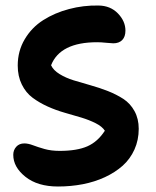

<svg xmlns="http://www.w3.org/2000/svg" viewBox="-20 -619 562 692"><path d="M189 53.2Q115.7 53.2 71.8 18.3Q27.8 -16.6 27.8 -61Q27.8 -78.1 38.6 -90.1Q49.3 -102.1 67.9 -102.1Q81.5 -102.1 98.9 -95.5Q116.2 -88.9 140.4 -82Q164.6 -75.2 194.8 -75.2Q257.8 -75.2 295.2 -91.8Q332.5 -108.4 357.9 -147.9Q348.1 -163.1 325 -174.8Q301.8 -186.5 273.7 -195.1Q245.6 -203.6 213.6 -212.6Q181.6 -221.7 151.9 -235.1Q122.1 -248.5 97.7 -266.6Q73.2 -284.7 58.6 -314.5Q43.9 -344.2 43.9 -382.8Q43.9 -435.1 69.1 -477.5Q94.2 -520 135.7 -546.4Q177.2 -572.8 228.8 -586.4Q280.3 -600.1 335 -599.1Q377.9 -598.6 405 -570.6Q432.1 -542.5 432.1 -508.8Q432.1 -486.8 420.7 -474.9Q409.2 -462.9 388.2 -462.9Q381.8 -462.9 363 -464.8Q344.2 -466.8 330.1 -466.8Q196.8 -466.8 164.1 -383.8Q172.4 -365.7 194.6 -352.1Q216.8 -338.4 245.1 -329.6Q273.4 -320.8 305.9 -311.8Q338.4 -302.7 368.9 -290.8Q399.4 -278.8 424.6 -262.5Q449.7 -246.1 464.8 -218.5Q480 -190.9 480 -154.8Q480 -114.3 464.6 -80.1Q449.2 -45.9 422.1 -21.7Q395 2.4 358.2 19.5Q321.3 36.6 278.6 44.9Q235.8 53.2 189 53.2Z"/></svg>

Font: Shantell Sans Irregular
Style: Regular
Weight: 600
Designer: Stephen Nixon, Anya Danilova, Shantell Martin
Foundry: Arrow Type
Version: Version 1.006;[9816181b4]